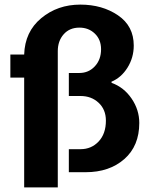

<svg xmlns="http://www.w3.org/2000/svg" viewBox="-20 -748 662 834"><path d="M329 -728Q424 -728 492.5 -681.5Q561 -635 561 -550Q561 -498 534 -454.5Q507 -411 464 -393L465 -388Q518 -369 551.5 -320Q585 -271 585 -214Q585 -114 520 -57Q455 0 352 0H279V-100H330Q377 -100 408.5 -133.5Q440 -167 440 -224Q440 -272 408.5 -301.5Q377 -331 330 -331H279V-431H325Q365 -431 392 -460Q419 -489 419 -534Q419 -576 392 -602Q365 -628 325 -628Q282 -628 256.5 -599Q231 -570 231 -526V66H85V-411H25V-511H85Q88 -610 159 -669Q230 -728 329 -728Z"/></svg>

Font: Chivo
Style: Bold
Weight: 700
Designer: Hector Gatti
Foundry: Omnibus-Type
Version: Version 1.007;PS 001.007;hotconv 1.0.88;makeotf.lib2.5.64775